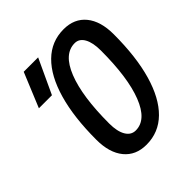

<svg xmlns="http://www.w3.org/2000/svg" viewBox="-195 -834 975 975"><g transform="rotate(-45 293.0 -346.5)"><path d="M299.3 9.8Q222.7 9.8 179.7 -42.7Q136.7 -95.2 136.7 -188.5Q136.7 -350.1 169.9 -465.3Q203.1 -580.6 265.6 -641.8Q328.1 -703.1 416 -703.1Q492.7 -703.1 535.4 -650.9Q578.1 -598.6 578.1 -504.9Q578.1 -343.3 544.9 -228Q511.7 -112.8 449.5 -51.5Q387.2 9.8 299.3 9.8ZM312 -80.1Q388.2 -80.1 430.9 -189.2Q473.6 -298.3 473.6 -492.7Q473.6 -549.3 455.8 -581.3Q438 -613.3 405.8 -613.3Q328.1 -613.3 284.7 -504.2Q241.2 -395 241.2 -200.7Q241.2 -143.6 260 -111.8Q278.8 -80.1 312 -80.1ZM43.5 -507.8 120.1 -693.4H223.6L137.2 -507.8Z"/></g></svg>

Font: Cascadia Mono
Style: Italic
Weight: 400
Italic angle: -10°
Monospace: yes
Designer: Aaron Bell
Foundry: Saja Typeworks
Version: Version 2404.023; ttfautohint (v1.8.4)